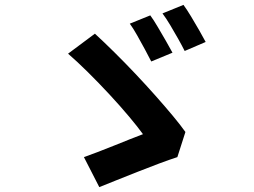

<svg xmlns="http://www.w3.org/2000/svg" viewBox="-20 -782 1040 787"><path d="M596 -719Q610 -700 627 -671Q644 -642 660.5 -613.5Q677 -585 687 -566L600 -530Q589 -552 573.5 -580.5Q558 -609 542 -637.5Q526 -666 512 -685ZM732 -762Q746 -743 763.5 -714Q781 -685 797 -657Q813 -629 823 -610L737 -573Q726 -595 710 -623.5Q694 -652 677.5 -679.5Q661 -707 646 -727ZM707 -138Q676 -128 633 -112Q590 -96 543.5 -77.5Q497 -59 455.5 -42.5Q414 -26 387 -15L324 -138Q347 -146 379.5 -158.5Q412 -171 447 -185Q482 -199 513 -211.5Q544 -224 566 -232Q546 -260 510 -303Q474 -346 429.5 -394Q385 -442 340 -486.5Q295 -531 259 -562L369 -644Q406 -610 449 -567.5Q492 -525 535 -479.5Q578 -434 617.5 -389.5Q657 -345 689 -306.5Q721 -268 740 -241Z"/></svg>

Font: Noto Sans SC
Style: Bold
Weight: 700
Designer: Ryoko NISHIZUKA  (kana, bopomofo & ideographs); Paul D. Hunt (Latin, Greek & Cyrillic); Sandoll Communications , Soo-you
Foundry: Adobe
Version: Version 2.004-H2;hotconv 1.0.118;makeotfexe 2.5.65603